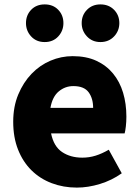

<svg xmlns="http://www.w3.org/2000/svg" viewBox="-20 -838 636 872"><path d="M329 14Q268 14 215 -6Q162 -26 123 -64.5Q84 -103 62 -158.5Q40 -214 40 -285Q40 -354 63 -409Q86 -464 123.5 -503Q161 -542 209.5 -562.5Q258 -583 310 -583Q372 -583 417.5 -562Q463 -541 493.5 -504Q524 -467 539 -417Q554 -367 554 -308Q554 -285 551.5 -263.5Q549 -242 546 -232H212Q224 -173 262 -147.5Q300 -122 354 -122Q385 -122 414 -131Q443 -140 474 -158L533 -51Q488 -19 434 -2.5Q380 14 329 14ZM403 -348Q403 -391 382.5 -419Q362 -447 313 -447Q276 -447 247 -423Q218 -399 209 -348ZM183 -647Q145 -647 121.5 -672.5Q98 -698 98 -733Q98 -769 121.5 -793.5Q145 -818 183 -818Q221 -818 244.5 -793.5Q268 -769 268 -733Q268 -698 244.5 -672.5Q221 -647 183 -647ZM436 -647Q399 -647 375 -672.5Q351 -698 351 -733Q351 -769 375 -793.5Q399 -818 436 -818Q474 -818 498 -793.5Q522 -769 522 -733Q522 -698 498 -672.5Q474 -647 436 -647Z"/></svg>

Font: Kinto Sans Black
Style: Regular
Weight: 900
Designer: Authors: Ryoko NISHIZUKA  (kana & ideographs); Paul D. Hunt (Latin, Greek & Cyrillic); Wenlong ZHANG  (bopomofo); Sandol
Foundry: Adobe Systems Incorporated, ookami Inc.
Version: Version 0.001